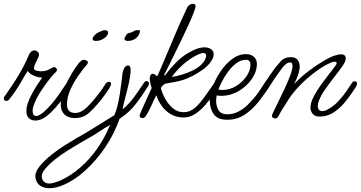

<svg xmlns="http://www.w3.org/2000/svg" viewBox="-34 -625 1913 1018"><path d="M152 14Q133 14 119.5 2Q106 -10 106 -36Q106 -57 114 -79.5Q122 -102 129 -115Q145 -147 163 -174.5Q181 -202 190 -214Q172 -213 147.5 -223Q123 -233 113 -249Q100 -230 76 -187.5Q52 -145 15 -98Q9 -90 1 -90Q-14 -90 -14 -103Q-14 -108 -11 -112Q4 -133 26.5 -166.5Q49 -200 70.5 -236.5Q92 -273 105 -302Q109 -311 113.5 -321Q118 -331 122 -340Q126 -347 133 -352.5Q140 -358 149 -358Q157 -358 165 -351.5Q173 -345 173 -337Q173 -328 166.5 -314.5Q160 -301 153 -287Q146 -273 146 -262Q146 -253 161 -250Q176 -247 183 -247Q210 -247 228 -258Q246 -269 253 -269Q259 -269 263.5 -264.5Q268 -260 268 -255Q268 -248 262 -243Q248 -230 229 -206Q210 -182 191 -154Q172 -126 158 -99Q154 -89 146.5 -71Q139 -53 139 -37Q139 -10 158 -10Q166 -10 176.5 -16Q187 -22 197 -30Q221 -52 239.5 -73.5Q258 -95 277 -122Q296 -149 321 -187Q325 -194 335 -194Q348 -194 348 -182Q348 -176 342 -165Q328 -140 305.5 -110Q283 -80 259.5 -53.5Q236 -27 218 -13Q186 14 152 14Z M474 -408Q469 -408 463 -410Q457 -412 457 -419Q457 -424 460 -428Q468 -443 489.5 -454Q511 -465 522 -465Q527 -465 533 -462.5Q539 -460 539 -453Q539 -436 518.5 -422Q498 -408 474 -408ZM362 1Q328 1 308 -18Q288 -37 288 -71Q288 -91 292 -110.5Q296 -130 303 -149Q307 -160 319.5 -185.5Q332 -211 349 -239.5Q366 -268 382 -288Q398 -308 410 -308Q415 -308 423.5 -304.5Q432 -301 432 -294Q432 -290 428 -284Q405 -258 380 -222Q355 -186 338 -147Q321 -108 321 -72Q321 -26 365 -26Q395 -26 425.5 -55Q456 -84 493 -133Q504 -147 512.5 -160.5Q521 -174 528 -184Q535 -191 543 -191Q555 -191 555 -182Q555 -171 539 -147Q523 -123 503 -97Q464 -49 435 -24Q406 1 362 1Z M643 -408Q637 -408 631.5 -410.5Q626 -413 626 -419Q626 -424 629 -428Q637 -444 643 -447.5Q649 -451 656 -451.5Q663 -452 672 -458Q678 -461 681.5 -463Q685 -465 692 -465H708Q708 -441 689.5 -424.5Q671 -408 643 -408ZM227 373Q199 373 179 359.5Q159 346 154 318Q150 289 176 257Q202 225 241 194Q272 169 306 147.5Q340 126 370 108.5Q400 91 418 81Q456 58 495.5 33.5Q535 9 572 -14Q581 -32 588.5 -62.5Q596 -93 601.5 -127.5Q607 -162 610.5 -192.5Q614 -223 616 -240Q622 -263 629.5 -270.5Q637 -278 644 -278Q652 -278 654.5 -273Q657 -268 658 -263Q660 -244 655 -215Q650 -186 642 -154Q634 -122 626.5 -93Q619 -64 616 -45Q650 -73 678.5 -112.5Q707 -152 730 -187Q735 -195 743 -195Q756 -195 756 -181Q756 -177 753 -171Q722 -121 687.5 -75.5Q653 -30 600 5Q572 85 523.5 156.5Q475 228 416.5 280.5Q358 333 299 357Q261 373 227 373ZM227 348Q239 348 253 344Q267 340 282 334Q342 307 391.5 263.5Q441 220 478.5 167Q516 114 539 61Q542 55 544.5 49Q547 43 551 37Q521 53 494 71.5Q467 90 438 106Q422 115 391 133Q360 151 324 173.5Q288 196 257 221Q226 246 205 271Q184 296 188 316Q191 333 201.5 340.5Q212 348 227 348Z M722 1Q706 1 706 -13Q706 -15 714.5 -35Q723 -55 735 -81Q747 -107 757 -129.5Q767 -152 770 -158Q769 -163 764.5 -178.5Q760 -194 760 -208Q760 -219 764 -226.5Q768 -234 778 -234Q783 -234 789.5 -228Q796 -222 799 -220Q807 -235 813 -250Q819 -265 826 -280Q860 -359 891 -433.5Q922 -508 959 -586Q964 -595 972.5 -600Q981 -605 988 -605Q1003 -605 1003 -592Q1003 -584 992.5 -556.5Q982 -529 964.5 -491Q947 -453 927 -411.5Q907 -370 888 -331.5Q869 -293 855 -265Q841 -237 836 -227L841 -225Q871 -266 907.5 -301.5Q944 -337 994 -360Q1025 -374 1050 -374Q1072 -374 1085.5 -364Q1099 -354 1099 -337Q1099 -317 1079 -291Q1063 -271 1037.5 -253Q1012 -235 986 -222Q960 -209 939 -202Q917 -195 895.5 -191Q874 -187 851 -183Q840 -182 830.5 -173.5Q821 -165 819 -157Q825 -133 841 -103Q857 -73 882 -51.5Q907 -30 940 -30Q973 -30 999.5 -53Q1026 -76 1050.5 -111.5Q1075 -147 1102 -184Q1107 -190 1115 -190H1117Q1127 -190 1127 -175Q1127 -171 1124 -166Q1113 -149 1095 -122Q1077 -95 1053.5 -67.5Q1030 -40 1001 -21Q972 -2 940 -2Q902 -2 872.5 -19Q843 -36 823.5 -63.5Q804 -91 795 -120Q780 -92 767.5 -63Q755 -34 738 -8Q736 -5 731.5 -2Q727 1 722 1ZM877 -217Q899 -220 928.5 -228.5Q958 -237 987 -251Q1016 -265 1035 -284Q1045 -294 1052 -306.5Q1059 -319 1059 -329Q1059 -344 1044 -344Q1029 -344 995 -325Q959 -304 929.5 -276.5Q900 -249 877 -217Z M1171 10Q1119 10 1098.5 -20.5Q1078 -51 1078 -92Q1078 -122 1093 -163.5Q1108 -205 1134.5 -245Q1161 -285 1196 -311.5Q1231 -338 1271 -338Q1297 -338 1312.5 -323.5Q1328 -309 1328 -287Q1328 -245 1301 -206Q1274 -167 1231 -142Q1188 -117 1139 -117Q1133 -117 1127 -117.5Q1121 -118 1115 -119Q1112 -106 1112 -89Q1112 -63 1124.5 -41Q1137 -19 1173 -19Q1203 -19 1231 -34Q1259 -49 1278 -68Q1297 -87 1310 -102Q1323 -117 1337 -136.5Q1351 -156 1372 -188Q1376 -195 1384 -195Q1398 -195 1398 -180Q1398 -175 1396 -172Q1369 -126 1336 -84.5Q1303 -43 1262.5 -16.5Q1222 10 1171 10ZM1146 -148Q1184 -148 1217.5 -168.5Q1251 -189 1272.5 -220Q1294 -251 1294 -283Q1294 -294 1288.5 -301Q1283 -308 1270 -308Q1244 -308 1220 -290.5Q1196 -273 1176.5 -246.5Q1157 -220 1143.5 -194Q1130 -168 1124 -150Q1129 -149 1134.5 -148.5Q1140 -148 1146 -148Z M1425 3Q1420 3 1414 0Q1408 -3 1408 -8Q1408 -16 1411 -22Q1422 -46 1439.5 -81Q1457 -116 1474.5 -153.5Q1492 -191 1504.5 -224Q1517 -257 1517 -277Q1517 -283 1514.5 -288.5Q1512 -294 1504 -294Q1492 -294 1480.5 -284Q1469 -274 1460 -261.5Q1451 -249 1445 -241Q1425 -214 1411 -191.5Q1397 -169 1382.5 -147.5Q1368 -126 1347 -100Q1344 -96 1340.5 -93.5Q1337 -91 1331 -91Q1325 -91 1320.5 -97Q1316 -103 1319 -108Q1341 -143 1362 -174.5Q1383 -206 1399 -229Q1415 -252 1421 -260Q1438 -282 1456.5 -302Q1475 -322 1507 -322Q1534 -322 1544.5 -307Q1555 -292 1555 -272Q1555 -236 1525 -179Q1562 -218 1604.5 -250Q1647 -282 1684 -303.5Q1721 -325 1740 -330Q1749 -333 1758.5 -335Q1768 -337 1776 -337Q1786 -337 1792.5 -332Q1799 -327 1799 -313Q1799 -299 1781 -273.5Q1763 -248 1737.5 -215.5Q1712 -183 1689 -150Q1666 -117 1656 -88Q1653 -81 1652 -74.5Q1651 -68 1651 -63Q1651 -36 1676 -36Q1692 -36 1716 -52Q1730 -61 1743.5 -72.5Q1757 -84 1764 -93Q1779 -110 1788.5 -122Q1798 -134 1807.5 -148.5Q1817 -163 1832 -185Q1835 -190 1838 -192Q1841 -194 1848 -194Q1859 -194 1859 -180Q1859 -174 1850 -159.5Q1841 -145 1828.5 -127.5Q1816 -110 1804.5 -95.5Q1793 -81 1788 -75Q1777 -62 1760.5 -48Q1744 -34 1727 -24Q1711 -15 1694 -11Q1677 -7 1661 -7Q1635 -7 1623.5 -22Q1612 -37 1612 -54Q1612 -80 1629.5 -113.5Q1647 -147 1671.5 -180.5Q1696 -214 1717.5 -241Q1739 -268 1747 -280Q1749 -283 1750 -285.5Q1751 -288 1751 -290Q1751 -298 1739 -298Q1733 -298 1725 -295Q1684 -278 1639.5 -245Q1595 -212 1557.5 -173.5Q1520 -135 1498 -101L1458 -38Q1453 -30 1449 -21.5Q1445 -13 1440 -5Q1434 3 1425 3Z"/></svg>

Font: Ms Madi
Style: Regular
Weight: 400
Designer: Robert E. Leuschke
Foundry: Robert E. Leuschke
Version: Version 1.010; ttfautohint (v1.8.3)